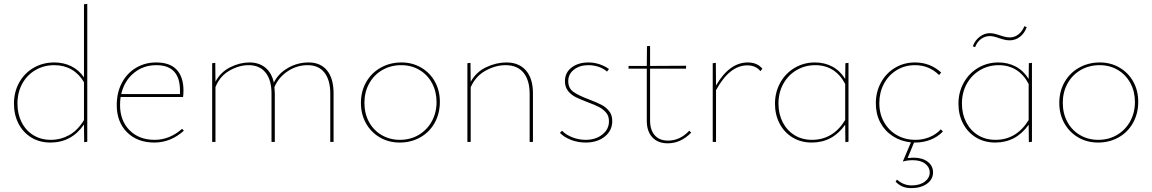

<svg xmlns="http://www.w3.org/2000/svg" viewBox="-20 -732 5938 990"><path d="M430 -712V-1L414 1L413 -90Q349 3 240 3Q184 3 141.5 -23Q99 -49 75.5 -94.5Q52 -140 52 -197Q52 -258 79 -306.5Q106 -355 153.5 -382.5Q201 -410 260 -410Q308 -410 347.5 -390.5Q387 -371 413 -333V-710ZM413 -113V-308Q388 -351 349 -373.5Q310 -396 260 -396Q206 -396 162.5 -370.5Q119 -345 94.5 -300Q70 -255 70 -198Q70 -144 91.5 -101.5Q113 -59 152 -35Q191 -11 242 -11Q293 -11 337 -35.5Q381 -60 413 -113Z M928 -58Q860 3 776 3Q688 3 635 -50Q582 -103 582 -190Q582 -255 608.5 -305Q635 -355 681.5 -382.5Q728 -410 785 -410Q857 -410 891.5 -372Q926 -334 926 -266Q926 -242 924 -232H602Q599 -213 599 -191Q599 -110 648 -60.5Q697 -11 777 -11Q855 -11 919 -68ZM605 -247H908V-265Q908 -396 786 -396Q719 -396 670 -355.5Q621 -315 605 -247Z M1700 -251V0H1683V-249Q1683 -319 1653 -357.5Q1623 -396 1566 -396Q1511 -396 1464 -365Q1417 -334 1395 -283Q1397 -263 1397 -251V0H1380V-249Q1380 -319 1349.5 -357.5Q1319 -396 1262 -396Q1213 -396 1163.5 -368Q1114 -340 1091 -283V0H1074V-406L1090 -408L1091 -311Q1118 -361 1167.5 -385.5Q1217 -410 1266 -410Q1316 -410 1348.5 -383Q1381 -356 1392 -306Q1415 -353 1464.5 -381.5Q1514 -410 1571 -410Q1633 -410 1666.5 -368.5Q1700 -327 1700 -251Z M1841 -201Q1841 -261 1868 -308.5Q1895 -356 1943 -383Q1991 -410 2050 -410Q2106 -410 2151.5 -383.5Q2197 -357 2222.5 -311Q2248 -265 2248 -207Q2248 -147 2221.5 -99Q2195 -51 2147.5 -24Q2100 3 2041 3Q1984 3 1938.5 -23.5Q1893 -50 1867 -96.5Q1841 -143 1841 -201ZM2231 -206Q2231 -260 2207.5 -303.5Q2184 -347 2142.5 -371.5Q2101 -396 2049 -396Q1995 -396 1951.5 -371Q1908 -346 1883.5 -301.5Q1859 -257 1859 -202Q1859 -147 1882.5 -103.5Q1906 -60 1948 -35.5Q1990 -11 2042 -11Q2096 -11 2139 -36.5Q2182 -62 2206.5 -106.5Q2231 -151 2231 -206Z M2728 -251V0H2711V-248Q2711 -319 2679 -357.5Q2647 -396 2587 -396Q2535 -396 2483.5 -367.5Q2432 -339 2407 -282V0H2390V-406L2406 -408L2407 -310Q2435 -361 2487 -385.5Q2539 -410 2591 -410Q2656 -410 2692 -368.5Q2728 -327 2728 -251Z M2867 -47 2878 -58Q2898 -37 2931 -24Q2964 -11 3000 -11Q3051 -11 3085.5 -38Q3120 -65 3120 -107Q3120 -134 3105 -151.5Q3090 -169 3069 -180Q3048 -191 3010 -205Q2971 -220 2948 -231.5Q2925 -243 2909 -263Q2893 -283 2893 -313Q2893 -358 2927.5 -384Q2962 -410 3014 -410Q3043 -410 3070.5 -401Q3098 -392 3120 -376L3110 -363Q3092 -379 3066.5 -387.5Q3041 -396 3014 -396Q2969 -396 2939.5 -373Q2910 -350 2910 -314Q2910 -277 2937 -258Q2964 -239 3018 -219Q3057 -204 3080.5 -192Q3104 -180 3120.5 -159.5Q3137 -139 3137 -108Q3137 -59 3098.5 -28Q3060 3 3000 3Q2959 3 2923.5 -11Q2888 -25 2867 -47Z M3544 -48Q3490 7 3423 7Q3372 7 3343.5 -24Q3315 -55 3315 -109V-378H3221V-392H3315L3316 -494L3332 -495V-392L3518 -393L3517 -378H3332V-110Q3332 -62 3356 -34.5Q3380 -7 3425 -7Q3486 -7 3534 -58Z M3911 -378 3901 -365Q3877 -395 3833 -395Q3742 -395 3672 -267V0H3655V-406L3671 -408L3672 -291Q3741 -410 3836 -410Q3884 -410 3911 -378Z M4355 -408V-1L4339 1L4338 -89Q4273 3 4166 3Q4110 3 4067 -23Q4024 -49 4000 -94.5Q3976 -140 3976 -197Q3976 -257 4003.5 -306Q4031 -355 4078 -382.5Q4125 -410 4182 -410Q4231 -410 4271 -389Q4311 -368 4338 -325L4339 -406ZM4338 -113V-299Q4313 -347 4274 -371.5Q4235 -396 4184 -396Q4131 -396 4087.5 -370.5Q4044 -345 4019 -300Q3994 -255 3994 -198Q3994 -144 4016 -101.5Q4038 -59 4077 -35Q4116 -11 4167 -11Q4275 -11 4338 -113Z M4693 3 4660 83Q4680 81 4690 81Q4736 81 4763.5 102Q4791 123 4791 157Q4791 193 4759.5 215.5Q4728 238 4679 238Q4653 238 4634 230Q4615 222 4598 205L4605 194Q4638 224 4681 224Q4723 224 4748.5 204.5Q4774 185 4774 157Q4774 131 4751 112.5Q4728 94 4686 94Q4659 94 4635 101L4677 2Q4625 -3 4583.5 -30Q4542 -57 4519 -100.5Q4496 -144 4496 -199Q4496 -258 4522.5 -306.5Q4549 -355 4595 -382.5Q4641 -410 4698 -410Q4776 -410 4833 -358L4822 -345Q4771 -396 4698 -396Q4645 -396 4603 -370Q4561 -344 4537.5 -299.5Q4514 -255 4514 -200Q4514 -145 4538.5 -102Q4563 -59 4605 -35Q4647 -11 4700 -11Q4739 -11 4773 -25Q4807 -39 4831 -65L4842 -54Q4815 -26 4778 -11.5Q4741 3 4699 3Z M5008 -489 4996 -493Q5007 -524 5031.5 -542.5Q5056 -561 5084 -561Q5104 -561 5135 -550Q5139 -549 5155 -544Q5171 -539 5186 -539Q5211 -539 5231 -554.5Q5251 -570 5262 -597L5274 -592Q5263 -561 5239.5 -542.5Q5216 -524 5186 -524Q5169 -524 5152 -529Q5135 -534 5132 -535Q5103 -546 5084 -546Q5059 -546 5038.5 -531Q5018 -516 5008 -489ZM5301 -408V-1L5285 1L5284 -89Q5219 3 5112 3Q5056 3 5013 -23Q4970 -49 4946 -94.5Q4922 -140 4922 -197Q4922 -257 4949.5 -306Q4977 -355 5024 -382.5Q5071 -410 5128 -410Q5177 -410 5217 -389Q5257 -368 5284 -325L5285 -406ZM5284 -113V-299Q5259 -347 5220 -371.5Q5181 -396 5130 -396Q5077 -396 5033.5 -370.5Q4990 -345 4965 -300Q4940 -255 4940 -198Q4940 -144 4962 -101.5Q4984 -59 5023 -35Q5062 -11 5113 -11Q5221 -11 5284 -113Z M5442 -201Q5442 -261 5469 -308.5Q5496 -356 5544 -383Q5592 -410 5651 -410Q5707 -410 5752.5 -383.5Q5798 -357 5823.5 -311Q5849 -265 5849 -207Q5849 -147 5822.5 -99Q5796 -51 5748.5 -24Q5701 3 5642 3Q5585 3 5539.5 -23.5Q5494 -50 5468 -96.5Q5442 -143 5442 -201ZM5832 -206Q5832 -260 5808.5 -303.5Q5785 -347 5743.5 -371.5Q5702 -396 5650 -396Q5596 -396 5552.5 -371Q5509 -346 5484.5 -301.5Q5460 -257 5460 -202Q5460 -147 5483.5 -103.5Q5507 -60 5549 -35.5Q5591 -11 5643 -11Q5697 -11 5740 -36.5Q5783 -62 5807.5 -106.5Q5832 -151 5832 -206Z"/></svg>

Font: Ysabeau Infant Thin
Style: Regular
Weight: 200
Designer: Christian Thalmann (Catharsis Fonts)
Version: Version 0.003